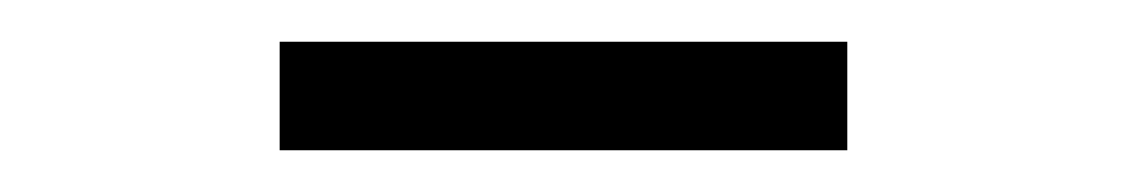

<svg xmlns="http://www.w3.org/2000/svg" viewBox="-20 -663 540 92"><path d="M114 -591V-643H386V-591Z"/></svg>

Font: Spectral Medium
Style: Regular
Weight: 500
Designer: Jean-Baptiste Levee
Foundry: Production Type
Version: Version 2.001